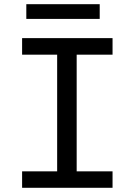

<svg xmlns="http://www.w3.org/2000/svg" viewBox="-20 -892 640 912"><path d="M85 -710.9H514.6V-632.3H344.2V-78.1H514.6V0H85V-78.1H251.5V-632.3H85ZM453.6 -802.2H105V-872.1H453.6Z"/></svg>

Font: RobotoMono-Regular
Style: Regular
Weight: 400
Designer: Google
Version: Version 2.000985; 2015; ttfautohint (v1.3)